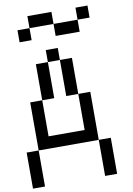

<svg xmlns="http://www.w3.org/2000/svg" viewBox="-119 -1239 906 1311"><g transform="rotate(-10 333.5 -583.5)"><path d="M0 0V-250H83.3V0ZM166.7 -333.3H416.7V-583.3H500V-250H83.3V-583.3H166.7ZM166.7 -583.3V-833.3H250V-583.3ZM166.7 -1000H83.3V-1083.3H166.7ZM166.7 -1083.3V-1166.7H333.3V-1083.3ZM333.3 -583.3V-833.3H416.7V-583.3ZM333.3 -833.3H250V-916.7H333.3ZM333.3 -1000V-1083.3H500V-1000ZM500 0V-250H583.3V0ZM500 -1083.3V-1166.7H583.3V-1083.3Z"/></g></svg>

Font: Galmuri11 Regular
Style: Regular
Weight: 400
Designer: Minseo Lee (Quiple)
Version: Version 2.356;hotconv 1.1.0;makeotfexe 2.6.0 DEVELOPMENT